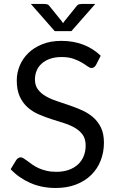

<svg xmlns="http://www.w3.org/2000/svg" viewBox="-20 -928 582 956"><path d="M458 -604.5Q453.5 -597 448.2 -593.2Q443 -589.5 435.5 -589.5Q427 -589.5 415.5 -598Q404 -606.5 386.8 -616.8Q369.5 -627 345.2 -635.5Q321 -644 286.5 -644Q254 -644 229.2 -635.2Q204.5 -626.5 187.8 -611.5Q171 -596.5 162.5 -576.2Q154 -556 154 -532.5Q154 -502.5 168.8 -482.8Q183.5 -463 207.8 -449Q232 -435 262.8 -424.8Q293.5 -414.5 325.8 -403.5Q358 -392.5 388.8 -378.8Q419.5 -365 443.8 -344Q468 -323 482.8 -292.5Q497.5 -262 497.5 -217.5Q497.5 -170.5 481.5 -129.2Q465.5 -88 434.8 -57.5Q404 -27 359.2 -9.5Q314.5 8 257.5 8Q187.5 8 130.5 -17.2Q73.5 -42.5 33 -85.5L61 -131.5Q65 -137 70.8 -140.8Q76.5 -144.5 83.5 -144.5Q90 -144.5 98.2 -139.2Q106.5 -134 117 -126Q127.5 -118 141 -108.5Q154.5 -99 171.8 -91Q189 -83 211 -77.8Q233 -72.5 260.5 -72.5Q295 -72.5 322 -82Q349 -91.5 367.8 -108.8Q386.5 -126 396.5 -150Q406.5 -174 406.5 -203.5Q406.5 -236 391.8 -256.8Q377 -277.5 353 -291.5Q329 -305.5 298 -315.2Q267 -325 235 -335.2Q203 -345.5 172 -359Q141 -372.5 117 -394Q93 -415.5 78.2 -447.8Q63.5 -480 63.5 -527.5Q63.5 -565.5 78.2 -601Q93 -636.5 121.2 -664Q149.5 -691.5 190.8 -708Q232 -724.5 285.5 -724.5Q345.5 -724.5 394.8 -705.5Q444 -686.5 481.5 -650.5ZM454.5 -908.5 335.5 -773H252.5L133.5 -908.5H198.5Q204.5 -908.5 212.8 -907Q221 -905.5 227 -897L288 -821.5L294 -812.5L300 -821.5L360.5 -896.5Q367 -905.5 375.2 -907Q383.5 -908.5 389.5 -908.5Z"/></svg>

Font: Lato 2
Style: Regular
Weight: 400
Designer: Lukasz Dziedzic with Adam Twardoch and Botio Nikoltchev
Foundry: tyPoland Lukasz Dziedzic
Version: Version 2.015; 2015-08-06; http://www.latofonts.com/